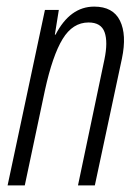

<svg xmlns="http://www.w3.org/2000/svg" viewBox="-20 -561 420 581"><path d="M3 0 116 -531H158L146 -456H148Q192 -541 265 -541Q322 -541 343 -498.5Q364 -456 349 -384L267 0H216L296 -381Q307 -434 296.5 -463.5Q286 -493 248 -493Q200 -493 169.5 -443Q139 -393 116 -288L55 0Z"/></svg>

Font: Noto Sans ExtraCondensed Light
Style: Italic
Weight: 300
Width: 2
Italic angle: -12°
Designer: Monotype Design Team
Foundry: Monotype Imaging Inc.
Version: Version 2.013; ttfautohint (v1.8.4.7-5d5b)